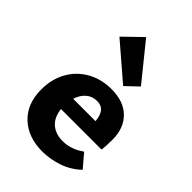

<svg xmlns="http://www.w3.org/2000/svg" viewBox="-217 -812 909 909"><g transform="rotate(45 237.0 -357.5)"><path d="M440 -66Q397 -26 345 -9Q293 8 243 8Q148 8 90 -46.5Q32 -101 32 -197Q32 -266 62 -319.5Q92 -373 145.5 -403Q199 -433 266 -433Q349 -433 394 -388Q439 -343 439 -267Q439 -222 435 -197H164Q169 -148 198.5 -121.5Q228 -95 277 -95Q333 -95 384 -132ZM170 -272H320Q317 -308 302 -326.5Q287 -345 258 -345Q226 -345 203.5 -325.5Q181 -306 170 -272ZM117 -635 208 -723 356 -540 295 -482Z"/></g></svg>

Font: Ysabeau Ultrabold
Style: Regular
Weight: 800
Designer: Christian Thalmann (Catharsis Fonts)
Version: Version 0.003